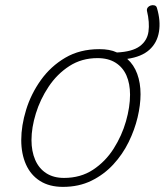

<svg xmlns="http://www.w3.org/2000/svg" viewBox="-20 -711 643 750"><path d="M226 19Q173 19 136.5 -4Q100 -27 81.5 -68.5Q63 -110 63 -164Q63 -220 82 -282Q101 -344 139.5 -398Q178 -452 235 -485.5Q292 -519 368 -519Q388 -519 405 -516Q422 -513 437 -506Q497 -509 526 -530.5Q555 -552 560 -587.5Q565 -623 554 -669Q553 -676 557 -681.5Q561 -687 568.5 -689.5Q576 -692 583.5 -690Q591 -688 593 -680Q608 -630 601 -587Q594 -544 563.5 -516.5Q533 -489 477 -481Q503 -458 516 -422.5Q529 -387 529 -343Q529 -301 517.5 -252.5Q506 -204 482.5 -156Q459 -108 422.5 -68.5Q386 -29 337 -5Q288 19 226 19ZM230 -16Q295 -16 343.5 -48Q392 -80 424 -130.5Q456 -181 472 -237Q488 -293 488 -341Q488 -384 474 -416Q460 -448 431.5 -466Q403 -484 361 -484Q299 -484 251 -453Q203 -422 170 -372.5Q137 -323 120 -267.5Q103 -212 103 -164Q103 -120 117.5 -86.5Q132 -53 160.5 -34.5Q189 -16 230 -16Z"/></svg>

Font: Playwrite MX Thin
Style: Regular
Weight: 250
Designer: Veronika Burian, José Scaglione
Foundry: TypeTogether
Version: Version 1.002